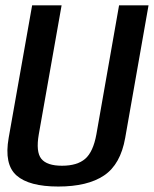

<svg xmlns="http://www.w3.org/2000/svg" viewBox="-20 -695 577 720"><path d="M198.5 4.5Q89 4.5 42 -37Q-5 -78.5 12.5 -178L100.5 -675H211L125.5 -191.5Q114 -125.5 135 -99.5Q156 -73.5 212.5 -73.5Q269.5 -73.5 299.5 -99.5Q329.5 -125.5 341.5 -191.5L426.5 -675H537L449.5 -178Q432 -78.5 370.2 -37Q308.5 4.5 198.5 4.5Z"/></svg>

Font: Anybody Medium
Style: Italic
Weight: 500
Italic angle: -10°
Designer: Tyler Finck
Foundry: Etcetera Type Company
Version: Version 1.010; ttfautohint (v1.8.3) -l 8 -r 50 -G 200 -x 14 